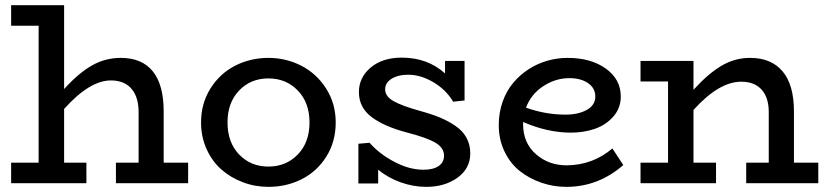

<svg xmlns="http://www.w3.org/2000/svg" viewBox="-20 -706 3186 740"><path d="M610.8 -79.1H705.1V0H426.8V-79.1H514.2V-273.9Q514.2 -332 486.6 -364Q459 -396 407.2 -396Q325.7 -396 227.1 -286.1V-79.1H313V0H22.9V-79.1H128.9V-606.9H22.9V-686H227.1V-362.8Q281.7 -423.3 333.3 -453.1Q384.8 -482.9 445.8 -482.9Q526.9 -482.9 568.8 -431.2Q610.8 -379.4 610.8 -276.9Z M1014.6 14.2Q962.9 14.2 915.8 -3.7Q868.7 -21.5 833 -53Q797.4 -84.5 776.1 -131.6Q754.9 -178.7 754.9 -233.9Q754.9 -307.6 791.3 -365.2Q827.6 -422.9 886.5 -452.9Q945.3 -482.9 1014.6 -482.9Q1082 -482.9 1140.9 -452.9Q1199.7 -422.9 1236.8 -365Q1273.9 -307.1 1273.9 -233.9Q1273.9 -160.6 1238.3 -103.3Q1202.6 -45.9 1143.8 -15.9Q1085 14.2 1014.6 14.2ZM1014.6 -64Q1082.5 -64 1127.7 -110.6Q1172.9 -157.2 1172.9 -233.9Q1172.9 -310.5 1127.7 -357.2Q1082.5 -403.8 1014.6 -403.8Q946.3 -403.8 901.6 -357.2Q856.9 -310.5 856.9 -233.9Q856.9 -157.2 901.6 -110.6Q946.3 -64 1014.6 -64Z M1601.6 -277.8Q1645.5 -265.6 1677.5 -252.2Q1709.5 -238.8 1736.8 -219.7Q1764.2 -200.7 1778.3 -174.3Q1792.5 -147.9 1792.5 -115.2Q1792.5 -56.6 1743.4 -21.2Q1694.3 14.2 1622.6 14.2Q1572.8 14.2 1523.9 -3.4Q1475.1 -21 1437.5 -51.8V1H1361.3V-151.9L1404.3 -155.8Q1441.9 -112.8 1499.8 -82.3Q1557.6 -51.8 1612.3 -51.8Q1649.4 -51.8 1670.4 -65.9Q1691.4 -80.1 1691.4 -106Q1691.4 -136.2 1658.4 -155.8Q1625.5 -175.3 1550.3 -194.8Q1460.4 -218.3 1411.9 -255.1Q1363.3 -292 1363.3 -351.1Q1363.3 -407.7 1408.9 -445.8Q1454.6 -483.9 1528.3 -483.9Q1627.9 -483.9 1695.3 -422.9V-471.2H1770.5V-318.8L1726.6 -314Q1698.7 -360.8 1649.9 -389.4Q1601.1 -418 1553.2 -418Q1514.6 -418 1489.5 -402.6Q1464.4 -387.2 1464.4 -361.8Q1464.4 -334.5 1497.3 -315.9Q1530.3 -297.4 1601.6 -277.8Z M2340.3 -133.8 2382.3 -69.8Q2285.6 14.2 2163.1 14.2Q2113.3 14.2 2066.9 -1.7Q2020.5 -17.6 1983.6 -46.6Q1946.8 -75.7 1924.6 -121.8Q1902.3 -168 1902.3 -224.1Q1902.3 -272 1917.2 -314Q1932.1 -356 1957.8 -386.5Q1983.4 -417 2017.1 -439Q2050.8 -460.9 2089.4 -471.9Q2127.9 -482.9 2167.5 -482.9Q2257.3 -482.9 2314.9 -441.7Q2372.6 -400.4 2372.6 -334Q2372.6 -289.6 2344.2 -257.1Q2315.9 -224.6 2273.2 -209.7Q2230.5 -194.8 2180.2 -194.8Q2090.8 -194.8 1996.1 -235.8V-227.1Q1996.1 -154.8 2046.1 -111.3Q2096.2 -67.9 2166.5 -68.8Q2265.1 -70.3 2340.3 -133.8ZM2174.3 -404.8Q2121.1 -404.8 2074 -374Q2026.9 -343.3 2007.3 -291Q2082.5 -264.2 2159.2 -264.2Q2209 -264.2 2241.7 -282.5Q2274.4 -300.8 2274.4 -334Q2274.4 -366.2 2246.6 -385.5Q2218.8 -404.8 2174.3 -404.8Z M3040 -79.1H3133.8V0H2856V-79.1H2942.9V-273.9Q2942.9 -329.6 2915.5 -360.4Q2888.2 -391.1 2836.9 -391.1Q2751 -391.1 2652.8 -282.2V-79.1H2739.7V0H2448.7V-79.1H2554.7V-392.1H2448.7V-471.2H2652.8V-359.9Q2708.5 -421.4 2760 -452.1Q2811.5 -482.9 2871.1 -482.9Q2952.6 -482.9 2996.3 -430.9Q3040 -378.9 3040 -276.9Z"/></svg>

Font: BioRhyme
Style: Regular
Weight: 400
Designer: Aoife Mooney
Foundry: Aoife Mooney Type
Version: Version 1.500;PS 001.500;hotconv 1.0.88;makeotf.lib2.5.64775